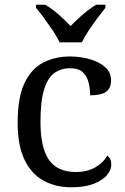

<svg xmlns="http://www.w3.org/2000/svg" viewBox="-20 -786 532 816"><path d="M283 10Q217 10 165.5 -18Q114 -46 84.5 -106.5Q55 -167 55 -265Q55 -372 84.5 -433.5Q114 -495 164.5 -520.5Q215 -546 278 -546Q320 -546 360 -535Q400 -524 426 -501.5Q452 -479 452 -444Q452 -421 442 -407Q432 -393 412.5 -387Q393 -381 363 -381Q363 -413 355.5 -439Q348 -465 330 -480.5Q312 -496 278 -496Q240 -496 211.5 -476Q183 -456 167.5 -406Q152 -356 152 -266Q152 -160 187.5 -107.5Q223 -55 303 -55Q350 -55 384.5 -74.5Q419 -94 436 -125Q444 -119 448.5 -109.5Q453 -100 453 -86Q453 -63 434 -41Q415 -19 377.5 -4.5Q340 10 283 10ZM233 -606Q223 -629 205 -655.5Q187 -682 168 -708Q149 -734 133 -753V-766H172Q201 -749 229.5 -724Q258 -699 280 -675Q295 -691 313 -707.5Q331 -724 350.5 -739.5Q370 -755 389 -766H428V-753Q413 -734 393.5 -708Q374 -682 356.5 -655.5Q339 -629 328 -606Z"/></svg>

Font: Noto Serif Test
Style: Regular
Weight: 400
Version: Version 1.000